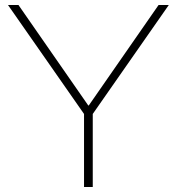

<svg xmlns="http://www.w3.org/2000/svg" viewBox="-20 -750 709 770"><path d="M317 0V-293L12 -730H54L334 -327H336L616 -730H657L352 -293V0Z"/></svg>

Font: M PLUS 2 Thin ExtraLight
Style: Regular
Weight: 250
Version: Version 1.001